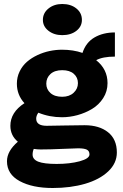

<svg xmlns="http://www.w3.org/2000/svg" viewBox="-20 -733 618 966"><path d="M293 -556.2Q252 -556.2 223.9 -578.1Q195.8 -600.1 195.8 -632.8Q195.8 -667.5 223.9 -690.2Q252 -712.9 293 -712.9Q336.4 -712.9 364.3 -690.4Q392.1 -668 392.1 -632.8Q392.1 -599.6 364.3 -577.9Q336.4 -556.2 293 -556.2ZM405.8 -103Q479.5 -103 523.7 -67.6Q567.9 -32.2 567.9 34.2Q567.9 88.4 524.4 129.4Q481 170.4 408 191.7Q335 212.9 245.1 212.9Q143.1 212.9 79.1 178.2Q15.1 143.6 15.1 78.1Q15.1 27.3 69.8 -20Q32.2 -51.3 32.2 -100.1Q32.2 -168 103 -213.9Q64.9 -255.4 64.9 -312Q64.9 -345.2 78.9 -373.8Q92.8 -402.3 115.7 -422.1Q138.7 -441.9 168.5 -455.8Q198.2 -469.7 229.7 -476.3Q261.2 -482.9 292 -482.9Q348.6 -482.9 395 -466.8Q412.1 -519.5 455.6 -544.7Q499 -569.8 558.1 -569.8V-448.2Q497.1 -448.2 463.9 -430.2Q521 -384.8 521 -314.9Q521 -273.4 499.3 -239.5Q477.5 -205.6 443.4 -185.1Q409.2 -164.6 369.9 -153.8Q330.6 -143.1 292 -143.1Q229 -143.1 172.9 -166Q162.1 -150.9 162.1 -136.2Q162.1 -100.1 214.8 -100.1Q245.6 -100.1 304 -101.6Q362.3 -103 405.8 -103ZM293 -379.9Q254.9 -379.9 233.9 -360.6Q212.9 -341.3 212.9 -312Q212.9 -283.7 233.9 -264.9Q254.9 -246.1 293 -246.1Q328.6 -246.1 350.3 -266.1Q372.1 -286.1 372.1 -314.9Q372.1 -343.3 351.3 -361.6Q330.6 -379.9 293 -379.9ZM265.1 91.8Q331.5 91.8 380.9 78.4Q430.2 64.9 430.2 43.9Q430.2 26.4 416.7 19.8Q403.3 13.2 373 13.2Q354.5 13.2 293.5 16.1Q232.4 19 184.1 19Q167 19 149.9 16.1Q144 29.3 144 44.9Q144 69.3 173.1 80.6Q202.1 91.8 265.1 91.8Z"/></svg>

Font: BioRhyme ExtraBold
Style: Regular
Weight: 800
Designer: Aoife Mooney
Foundry: Aoife Mooney Type
Version: Version 1.500;PS 001.500;hotconv 1.0.88;makeotf.lib2.5.64775